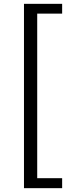

<svg xmlns="http://www.w3.org/2000/svg" viewBox="-20 -851 378 1001"><path d="M105 -831V130H304V78H174V-780H304V-831Z"/></svg>

Font: Noto Sans KR Regular
Style: Regular
Weight: 400
Designer: Ryoko NISHIZUKA  (kana & ideographs); Paul D. Hunt (Latin, Greek & Cyrillic); Wenlong ZHANG  (bopomofo); Sandoll Communi
Foundry: Adobe Systems Incorporated
Version: Version 1.004;PS 1.004;hotconv 1.0.82;makeotf.lib2.5.63406